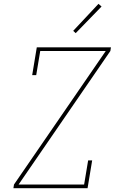

<svg xmlns="http://www.w3.org/2000/svg" viewBox="-20 -982 640 1002"><path d="M50 0 53 -19 532 -716H190L169 -590H148L172 -735H559L556 -716L77 -19H419L440 -145H461L437 0ZM375 -809 362 -821 494 -962 510 -948Z"/></svg>

Font: Iosevka Etoile Thin Oblique
Style: Regular
Weight: 100
Italic angle: -9°
Designer: Belleve Invis
Foundry: Belleve Invis
Version: Version 15.5.2; ttfautohint (v1.8.4)